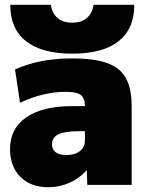

<svg xmlns="http://www.w3.org/2000/svg" viewBox="-20 -775 615 805"><path d="M182 10Q109 10 65.5 -33.5Q22 -77 22 -150Q22 -236 90 -283Q158 -330 282 -330H336Q336 -364 318.5 -377Q301 -390 256 -390Q209 -390 160.5 -378.5Q112 -367 64 -344L43 -484Q98 -508 155.5 -519Q213 -530 283 -530Q375 -530 429.5 -510.5Q484 -491 508 -447Q532 -403 532 -330V0H346L344 -60H342Q313 -27 271 -8.5Q229 10 182 10ZM258 -125Q282 -125 299.5 -132.5Q317 -140 326.5 -153.5Q336 -167 336 -185V-225H312Q253 -225 225.5 -212Q198 -199 198 -170Q198 -148 213.5 -136.5Q229 -125 258 -125ZM283 -550Q156 -550 89.5 -602Q23 -654 23 -755H193Q199 -718 222 -699Q245 -680 283 -680Q321 -680 343.5 -699Q366 -718 373 -755H543Q543 -654 477 -602Q411 -550 283 -550Z"/></svg>

Font: M PLUS 2 Black
Style: Regular
Weight: 900
Designer: Coji Morishita
Foundry: UNDERFOREST DESIGN
Version: Version 1.001